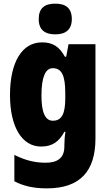

<svg xmlns="http://www.w3.org/2000/svg" viewBox="-20 -796 600 1056"><path d="M284 -776C225 -776 193 -751 193 -691C193 -632 227 -607 284 -607C340 -607 375 -632 375 -691C375 -751 342 -776 284 -776ZM211 -563C102 -563 35 -456 35 -273C35 -96 102 10 206 10C269 10 305 -18 334 -71H340C336 -49 334 -17 334 3V10C334 73 296 99 231 99C171 99 120 86 59 56V201C111 228 166 240 238 240C423 240 505 143 505 -34V-553H357L344 -484H337C306 -540 270 -563 211 -563ZM270 -421C321 -421 339 -378 339 -283V-256C339 -171 320 -132 271 -132C229 -132 208 -176 208 -271C208 -372 230 -421 270 -421Z"/></svg>

Font: Noto Sans Condensed Black
Style: Regular
Weight: 900
Width: 3
Designer: Monotype Design Team
Foundry: Monotype Imaging Inc.
Version: Version 2.013